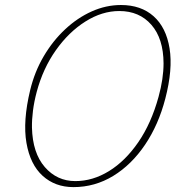

<svg xmlns="http://www.w3.org/2000/svg" viewBox="-20 -731 701 766"><path d="M462.5 -711Q542.5 -711 592.8 -666.2Q643 -621.5 656.5 -538Q670 -454.5 639.5 -337.5Q612.5 -233.5 558.8 -153.8Q505 -74 431.8 -29.2Q358.5 15.5 273 15.5Q200 15.5 150.2 -29.5Q100.5 -74.5 85.5 -161Q70.5 -247.5 100.5 -372Q118 -444.5 154.2 -506.2Q190.5 -568 239.8 -614Q289 -660 346 -685.5Q403 -711 462.5 -711ZM280.5 -8.5Q350 -8.5 415 -48.5Q480 -88.5 531.8 -163.8Q583.5 -239 612.5 -344.5Q632.5 -417 632.5 -478.5Q632 -577 584 -632Q536 -687 456 -687Q387 -687 320.8 -645.2Q254.5 -603.5 203 -530.8Q151.5 -458 126.5 -364.5Q116 -325 111.5 -289.2Q107 -253.5 107.5 -222Q110 -120.5 158.8 -64.5Q207.5 -8.5 280.5 -8.5Z"/></svg>

Font: Fraunces 144pt S100 Thin
Style: Italic
Weight: 100
Italic angle: -16°
Version: Version 1.000; ttfautohint (v1.8.3)